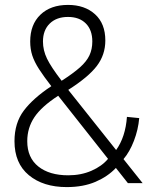

<svg xmlns="http://www.w3.org/2000/svg" viewBox="-20 -746 640 782"><path d="M252 16Q156 16 97.5 -32.5Q39 -81 39 -171Q39 -245 77 -295.5Q115 -346 189 -395Q158 -435 139 -464.5Q120 -494 111.5 -520Q103 -546 103 -577Q103 -646 144.5 -686Q186 -726 257 -726Q325 -726 367 -688Q409 -650 409 -581Q409 -523 374.5 -477.5Q340 -432 258 -380L453 -135Q491 -188 497 -270L547 -265Q543 -218 525.5 -172.5Q508 -127 483 -98L561 0H501L452 -62Q419 -27 369 -5.5Q319 16 252 16ZM231 -417Q278 -447 305.5 -471.5Q333 -496 344.5 -521Q356 -546 356 -577Q356 -624 329.5 -650.5Q303 -677 257 -677Q210 -677 182.5 -650Q155 -623 155 -577Q155 -541 171.5 -507Q188 -473 231 -417ZM258 -32Q310 -32 352.5 -50.5Q395 -69 420 -99L217 -356Q149 -312 120 -268.5Q91 -225 91 -171Q91 -104 136 -68Q181 -32 258 -32Z"/></svg>

Font: Geist Mono ExtraLight
Style: Regular
Weight: 200
Monospace: yes
Designer: Basement.studio, Andrés Briganti, Mateo Zaragoza
Foundry: Basement.studio, Vercel, Andrés Briganti, Guido Ferreyra, Mateo Zaragoza
Version: Version 1.500; ttfautohint (v1.8.4.7-5d5b)